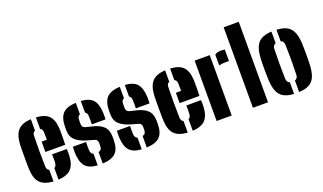

<svg xmlns="http://www.w3.org/2000/svg" viewBox="-78 -1291 3021 1793"><g transform="rotate(-20 1433.0 -395.0)"><path d="M34.5 -168Q33.5 -185 33 -220.2Q32.5 -255.5 32.5 -297Q32.5 -338.5 33 -375Q33.5 -411.5 34.5 -430Q41 -520.5 81.8 -562.5Q122.5 -604.5 209.5 -609.5V-494.5Q185 -486.5 184.5 -453Q182.5 -382 182.5 -302Q182.5 -222 184.5 -152Q185 -115.5 209.5 -106V9.5Q121.5 4 80.5 -37.5Q39.5 -79 34.5 -168ZM232.5 -275V-378H284.5Q284.5 -405 284 -426.8Q283.5 -448.5 283.5 -453Q282 -485 259.5 -494V-609Q346.5 -604.5 386.2 -563.8Q426 -523 430.5 -436Q431 -425 431.2 -397.2Q431.5 -369.5 431.2 -336.2Q431 -303 429.5 -275ZM259.5 9.5V-105.5Q281.5 -114.5 283.5 -152Q285 -177.5 283.5 -233H429.5Q430.5 -228 431 -206.2Q431.5 -184.5 430.5 -168Q426.5 -78.5 386.2 -36.8Q346 5 259.5 9.5Z M699 9.5V-104.5Q733 -111.5 733 -152V-184Q733 -199 725.8 -209.8Q718.5 -220.5 701 -225L630 -245Q562.5 -264.5 523.8 -299.8Q485 -335 485 -401V-429Q485 -520 523.8 -562.5Q562.5 -605 656 -609.5V-495Q631.5 -487.5 631 -453Q630.5 -442 630.2 -437Q630 -432 630 -414Q630 -395.5 637 -382.5Q644 -369.5 667 -364L729 -349Q799 -332.5 835 -296.8Q871 -261 871 -192V-164Q871 -76.5 831 -35.8Q791 5 699 9.5ZM728 -369Q728.5 -378 728.8 -395.2Q729 -412.5 728.8 -429.2Q728.5 -446 728 -453Q726 -486 706 -494V-609.5Q789.5 -604.5 825.2 -563.5Q861 -522.5 865 -436Q866 -419.5 865.5 -397Q865 -374.5 864 -369ZM489 -168Q488.5 -184.5 489 -206.2Q489.5 -228 490 -233H621Q619.5 -177.5 621 -152Q623 -116 649 -106V9.5Q566 4.5 529.5 -37.2Q493 -79 489 -168Z M1136.5 9.5V-104.5Q1170.5 -111.5 1170.5 -152V-184Q1170.5 -199 1163.2 -209.8Q1156 -220.5 1138.5 -225L1067.5 -245Q1000 -264.5 961.2 -299.8Q922.5 -335 922.5 -401V-429Q922.5 -520 961.2 -562.5Q1000 -605 1093.5 -609.5V-495Q1069 -487.5 1068.5 -453Q1068 -442 1067.8 -437Q1067.5 -432 1067.5 -414Q1067.5 -395.5 1074.5 -382.5Q1081.5 -369.5 1104.5 -364L1166.5 -349Q1236.5 -332.5 1272.5 -296.8Q1308.5 -261 1308.5 -192V-164Q1308.5 -76.5 1268.5 -35.8Q1228.5 5 1136.5 9.5ZM1165.5 -369Q1166 -378 1166.2 -395.2Q1166.5 -412.5 1166.2 -429.2Q1166 -446 1165.5 -453Q1163.5 -486 1143.5 -494V-609.5Q1227 -604.5 1262.8 -563.5Q1298.5 -522.5 1302.5 -436Q1303.5 -419.5 1303 -397Q1302.5 -374.5 1301.5 -369ZM926.5 -168Q926 -184.5 926.5 -206.2Q927 -228 927.5 -233H1058.5Q1057 -177.5 1058.5 -152Q1060.5 -116 1086.5 -106V9.5Q1003.5 4.5 967 -37.2Q930.5 -79 926.5 -168Z M1368.5 -168Q1367.5 -185 1367 -220.2Q1366.5 -255.5 1366.5 -297Q1366.5 -338.5 1367 -375Q1367.5 -411.5 1368.5 -430Q1375 -520.5 1415.8 -562.5Q1456.5 -604.5 1543.5 -609.5V-494.5Q1519 -486.5 1518.5 -453Q1516.5 -382 1516.5 -302Q1516.5 -222 1518.5 -152Q1519 -115.5 1543.5 -106V9.5Q1455.5 4 1414.5 -37.5Q1373.5 -79 1368.5 -168ZM1566.5 -275V-378H1618.5Q1618.5 -405 1618 -426.8Q1617.5 -448.5 1617.5 -453Q1616 -485 1593.5 -494V-609Q1680.5 -604.5 1720.2 -563.8Q1760 -523 1764.5 -436Q1765 -425 1765.2 -397.2Q1765.5 -369.5 1765.2 -336.2Q1765 -303 1763.5 -275ZM1593.5 9.5V-105.5Q1615.5 -114.5 1617.5 -152Q1619 -177.5 1617.5 -233H1763.5Q1764.5 -228 1765 -206.2Q1765.5 -184.5 1764.5 -168Q1760.5 -78.5 1720.2 -36.8Q1680 5 1593.5 9.5Z M2034 -479.5V-585Q2053.5 -604 2091 -604Q2104 -604 2116 -603Q2128 -602 2134 -601V-487H2093Q2056.5 -487 2034 -479.5ZM1834 0V-600H1984V0Z M2195 0V-800H2345V0Z M2420.5 -191Q2420 -208 2419.2 -236.8Q2418.5 -265.5 2418.5 -298.5Q2418.5 -331.5 2419 -361.5Q2419.5 -391.5 2420.5 -410Q2426 -511 2465.2 -557.8Q2504.5 -604.5 2600.5 -609.5V-494Q2571.5 -484.5 2570.5 -448Q2568.5 -379 2568.5 -300.2Q2568.5 -221.5 2570.5 -153Q2571.5 -115.5 2600.5 -106V9.5Q2505.5 4.5 2465.8 -42.2Q2426 -89 2420.5 -191ZM2650.5 9.5V-105Q2680 -114 2681.5 -153Q2684 -222 2684 -300.5Q2684 -379 2681.5 -448Q2680 -486 2650.5 -495V-609.5Q2715.5 -606.5 2753.8 -584.8Q2792 -563 2810 -520Q2828 -477 2831.5 -410Q2832.5 -393 2833 -364Q2833.5 -335 2833.5 -302Q2833.5 -269 2833 -239.5Q2832.5 -210 2831.5 -191Q2828 -123.5 2810 -80.2Q2792 -37 2753.8 -15.2Q2715.5 6.5 2650.5 9.5Z"/></g></svg>

Font: Big Shoulders Stencil Display Black
Style: Regular
Weight: 900
Designer: Patric King
Foundry: XO Type Co
Version: Version 1.000